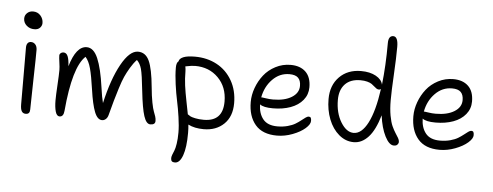

<svg xmlns="http://www.w3.org/2000/svg" viewBox="-60 -926 3474 1353"><g transform="rotate(5 1677.0 -249.5)"><path d="M146 -587.9Q113.8 -587.9 91.3 -607.9Q68.8 -627.9 68.8 -657.2Q68.8 -680.2 85.4 -696Q102.1 -711.9 127 -711.9Q159.7 -711.9 179.9 -689.2Q200.2 -666.5 200.2 -636.2Q200.2 -617.7 186.5 -602.8Q172.9 -587.9 146 -587.9ZM138.2 11.2Q118.2 11.2 109.1 -4.2Q100.1 -19.5 100.1 -53.2Q100.1 -178.2 99.6 -295.2Q99.1 -412.1 99.1 -454.1Q99.1 -473.6 107.4 -484.9Q115.7 -496.1 131.8 -496.1Q149.9 -496.1 162.1 -482.4Q174.3 -468.8 174.8 -444.8Q175.3 -403.3 171.1 -230.7Q167 -58.1 167 -21Q167 11.2 138.2 11.2Z M377 8.8Q356.9 8.8 347.9 -22.7Q338.9 -54.2 338.9 -102.1Q338.9 -137.2 343.3 -210Q347.7 -282.7 347.7 -316.9Q347.7 -336.9 342.8 -370.1Q337.9 -403.3 337.9 -418.9Q337.9 -428.7 345.9 -435.8Q354 -442.9 365.7 -442.9Q386.7 -442.9 396.5 -419.4Q406.2 -396 408.7 -349.1Q451.2 -494.1 525.9 -494.1Q575.2 -494.1 605.2 -424.1Q635.3 -354 653.8 -220.2Q663.6 -147.9 673.8 -111.8Q712.4 -283.2 770.8 -388.7Q829.1 -494.1 888.7 -494.1Q942.4 -494.1 968.3 -438Q994.1 -381.8 1005.9 -253.9Q1011.7 -190.4 1020.5 -145.5Q1029.3 -100.6 1036.4 -83.5Q1043.5 -66.4 1048.6 -50Q1053.7 -33.7 1053.7 -18.1Q1053.7 8.8 1019 8.8Q990.2 8.8 972.7 -44.9Q955.1 -98.6 941.9 -220.2Q929.7 -336.9 919.2 -375Q908.7 -413.1 885.7 -435.1Q861.8 -409.7 840.8 -374.3Q819.8 -338.9 806.2 -308.6Q792.5 -278.3 774.9 -221.9Q757.3 -165.5 748.8 -134.8Q740.2 -104 720.7 -30.8Q715.8 -12.2 703.9 -1.7Q691.9 8.8 677.7 8.8Q644.5 8.8 624 -43.5Q603.5 -95.7 588.9 -198.2Q574.7 -297.4 561 -347.9Q547.4 -398.4 522.9 -425.8Q436 -345.2 408.7 -34.2Q405.3 8.8 377 8.8Z M1215.3 261.2Q1200.2 261.2 1193.4 254.9Q1186.5 248.5 1186.5 232.9Q1186.5 222.7 1191.9 208.3Q1197.3 193.8 1204.1 178.2Q1210.9 162.6 1216.3 128.4Q1221.7 94.2 1221.7 49.8Q1221.7 2.4 1212.6 -59.6Q1203.6 -121.6 1192.6 -172.6Q1181.6 -223.6 1172.6 -288.3Q1163.6 -353 1163.6 -405.8Q1163.6 -440.4 1178.7 -451.2Q1181.6 -470.7 1209.2 -482.4Q1236.8 -494.1 1291.5 -494.1Q1377.9 -494.1 1446.5 -457.3Q1515.1 -420.4 1554.9 -351.1Q1594.7 -281.7 1594.7 -190.9Q1594.7 -96.7 1539.6 -43.5Q1484.4 9.8 1396.5 9.8Q1331.5 9.8 1286.6 -13.2Q1289.6 15.1 1289.6 45.9Q1289.6 148.9 1269.3 205.1Q1249 261.2 1215.3 261.2ZM1233.4 -383.8Q1233.4 -334 1239.7 -285.9Q1246.1 -237.8 1259.3 -172.4Q1272.5 -106.9 1276.4 -85Q1288.6 -76.2 1296.9 -71.8Q1305.2 -67.4 1330.8 -61.8Q1356.4 -56.2 1391.6 -56.2Q1526.4 -56.2 1526.4 -196.8Q1526.4 -299.8 1461.9 -364.5Q1397.5 -429.2 1298.3 -429.2Q1274.9 -429.2 1229.5 -419.9Q1233.4 -400.4 1233.4 -383.8Z M1914.6 9.8Q1812 9.8 1761.2 -49.8Q1710.4 -109.4 1710.4 -210Q1710.4 -260.3 1728.8 -310.5Q1747.1 -360.8 1779.5 -402.1Q1812 -443.4 1861.6 -469.2Q1911.1 -495.1 1968.3 -495.1Q2036.1 -495.1 2074.7 -458Q2113.3 -420.9 2113.3 -349.1Q2113.3 -297.4 2081.3 -258.3Q2049.3 -219.2 1994.4 -199.2Q1939.5 -179.2 1869.6 -179.2Q1802.2 -179.2 1777.3 -199.2Q1778.3 -134.8 1810.5 -95Q1842.8 -55.2 1911.6 -55.2Q1951.2 -55.2 1984.4 -64.2Q2017.6 -73.2 2038.8 -86.2Q2060.1 -99.1 2076.2 -112.1Q2092.3 -125 2105 -134Q2117.7 -143.1 2126.5 -143.1Q2137.2 -143.1 2141.4 -136.2Q2145.5 -129.4 2145.5 -113.8Q2145.5 -89.8 2112.8 -61Q2080.1 -32.2 2024.9 -11.2Q1969.7 9.8 1914.6 9.8ZM1787.6 -249Q1791.5 -249 1815.7 -245.1Q1839.8 -241.2 1865.2 -241.2Q1947.3 -241.2 1996.8 -272Q2046.4 -302.7 2046.4 -353Q2046.4 -391.1 2027.1 -410.2Q2007.8 -429.2 1965.3 -429.2Q1896.5 -429.2 1845.9 -377.4Q1795.4 -325.7 1781.2 -249Z M2458 8.8Q2399.9 8.8 2353 -30.8Q2306.2 -70.3 2280.5 -136Q2254.9 -201.7 2254.9 -278.8Q2254.9 -376 2313.2 -435.5Q2371.6 -495.1 2466.8 -495.1Q2529.8 -495.1 2571.8 -471.7Q2613.8 -448.2 2621.1 -412.1Q2636.7 -547.9 2636.7 -707Q2636.7 -759.8 2670.9 -759.8Q2705.1 -759.8 2705.1 -687Q2705.1 -607.4 2698.5 -490.7Q2691.9 -374 2691.9 -308.1Q2691.9 -247.6 2700.4 -200.4Q2709 -153.3 2721.2 -126.7Q2733.4 -100.1 2745.6 -81.3Q2757.8 -62.5 2766.4 -48.1Q2774.9 -33.7 2774.9 -21Q2774.9 -9.8 2766.6 -1Q2758.3 7.8 2741.7 7.8Q2708 7.8 2678.5 -50.5Q2648.9 -108.9 2637.7 -196.8Q2606.9 -90.8 2560.8 -41Q2514.6 8.8 2458 8.8ZM2320.8 -278.8Q2320.8 -186.5 2360.6 -121.3Q2400.4 -56.2 2451.7 -56.2Q2508.3 -56.2 2551.5 -140.1Q2594.7 -224.1 2616.7 -381.8Q2612.3 -376 2603 -376Q2593.3 -376 2584.7 -381.6Q2576.2 -387.2 2567.6 -395.3Q2559.1 -403.3 2547.9 -411.1Q2536.6 -418.9 2515.9 -424.6Q2495.1 -430.2 2467.8 -430.2Q2397 -430.2 2358.9 -389.9Q2320.8 -349.6 2320.8 -278.8Z M3064.9 9.8Q2962.4 9.8 2911.6 -49.8Q2860.8 -109.4 2860.8 -210Q2860.8 -260.3 2879.2 -310.5Q2897.5 -360.8 2929.9 -402.1Q2962.4 -443.4 3012 -469.2Q3061.5 -495.1 3118.7 -495.1Q3186.5 -495.1 3225.1 -458Q3263.7 -420.9 3263.7 -349.1Q3263.7 -297.4 3231.7 -258.3Q3199.7 -219.2 3144.8 -199.2Q3089.8 -179.2 3020 -179.2Q2952.6 -179.2 2927.7 -199.2Q2928.7 -134.8 2960.9 -95Q2993.2 -55.2 3062 -55.2Q3101.6 -55.2 3134.8 -64.2Q3168 -73.2 3189.2 -86.2Q3210.4 -99.1 3226.6 -112.1Q3242.7 -125 3255.4 -134Q3268.1 -143.1 3276.9 -143.1Q3287.6 -143.1 3291.7 -136.2Q3295.9 -129.4 3295.9 -113.8Q3295.9 -89.8 3263.2 -61Q3230.5 -32.2 3175.3 -11.2Q3120.1 9.8 3064.9 9.8ZM2938 -249Q2941.9 -249 2966.1 -245.1Q2990.2 -241.2 3015.6 -241.2Q3097.7 -241.2 3147.2 -272Q3196.8 -302.7 3196.8 -353Q3196.8 -391.1 3177.5 -410.2Q3158.2 -429.2 3115.7 -429.2Q3046.9 -429.2 2996.3 -377.4Q2945.8 -325.7 2931.6 -249Z"/></g></svg>

Font: Shantell Sans Normal
Style: Regular
Weight: 300
Designer: Stephen Nixon, Anya Danilova, Shantell Martin
Foundry: Arrow Type
Version: Version 1.006;[559af2be0]